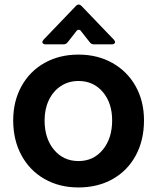

<svg xmlns="http://www.w3.org/2000/svg" viewBox="-20 -813 692 844"><path d="M38 -284Q38 -368 74.5 -434Q111 -500 176 -536.5Q241 -573 325 -573Q409 -573 474.5 -536Q540 -499 576.5 -433.5Q613 -368 613 -284Q613 -197 577 -130Q541 -63 475.5 -26Q410 11 325 11Q241 11 176 -26Q111 -63 74.5 -130Q38 -197 38 -284ZM473 -284Q473 -360 432 -408.5Q391 -457 325 -457Q282 -457 248 -435Q214 -413 195 -373.5Q176 -334 176 -284Q176 -204 217.5 -154.5Q259 -105 325 -105Q391 -105 432 -155Q473 -205 473 -284ZM180 -618Q174 -618 170 -621Q166 -624 166 -628Q166 -631 171 -638L311 -784Q318 -793 326 -793Q333 -793 341 -784L481 -638Q486 -631 486 -628Q486 -624 482 -621Q478 -618 472 -618H393Q381 -618 374 -628L337 -675Q333 -682 326 -682Q319 -682 315 -675L278 -628Q271 -618 259 -618Z"/></svg>

Font: Open Sauce Two
Style: Bold
Weight: 700
Designer: Alfredo Marco Pradil
Foundry: Creative Sauce Fz LLC
Version: Version 1.477